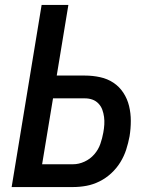

<svg xmlns="http://www.w3.org/2000/svg" viewBox="-20 -755 640 775"><path d="M27 0 148 -735H256L209 -450H323Q354 -450 384 -443.5Q414 -437 438 -421Q462 -405 478 -380.5Q494 -356 501 -327Q508 -298 508 -267Q508 -236 503 -205Q498 -178 489.5 -151.5Q481 -125 466 -100.5Q451 -76 429.5 -56Q408 -36 382 -23Q356 -10 329 -5Q302 0 275 0ZM150 -92H275Q298 -92 321 -102.5Q344 -113 360.5 -132Q377 -151 385 -174Q393 -197 397 -220Q400 -236 401 -252Q402 -268 400 -283Q398 -298 393 -312Q388 -326 377.5 -337Q367 -348 353 -353Q339 -358 323 -358H194Z"/></svg>

Font: Iosevka Aile Semibold Oblique
Style: Regular
Weight: 600
Italic angle: -9°
Designer: Belleve Invis
Foundry: Belleve Invis
Version: Version 31.1.0; ttfautohint (v1.8.4)